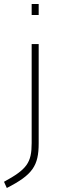

<svg xmlns="http://www.w3.org/2000/svg" viewBox="-50 -720 303 958"><path d="M108 -6C108 92 84 125 -30 187L-16 218C113 152 143 107 143 -5V-500H108ZM108 -645H143V-700H108Z"/></svg>

Font: TitilliumText22L
Style: 1 wt
Weight: 100
Designer: Campivisivi
Foundry: Campivisivi
Version: 1.000